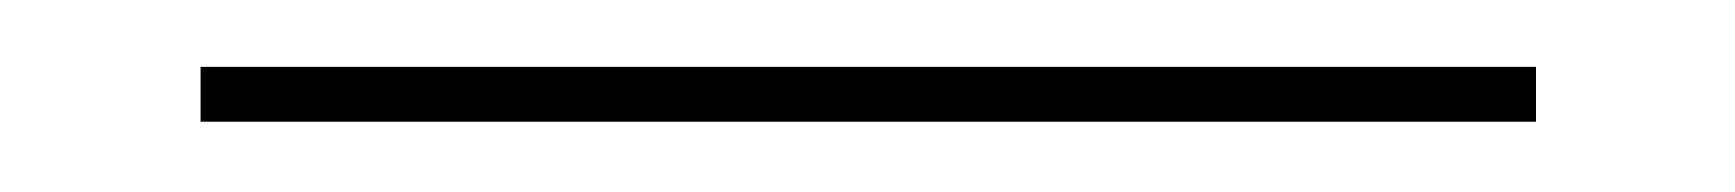

<svg xmlns="http://www.w3.org/2000/svg" viewBox="-20 38 506 56"><path d="M428 73.5H38.5V57.5H428Z"/></svg>

Font: Anek Devanagari Thin
Style: Regular
Weight: 250
Designer: Kailash Malviya (Devanagari) & Yesha Goshar (Latin)
Foundry: Ek Type
Version: Version 1.003